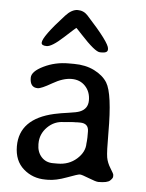

<svg xmlns="http://www.w3.org/2000/svg" viewBox="-52 -754 611 801"><g transform="rotate(5 253.5 -354.0)"><path d="M193.8 -66.9H213.4Q260.3 -66.9 293 -95.9Q325.7 -125 325.7 -161.1Q326.7 -167 326.7 -170.4L327.6 -186V-211.4Q327.6 -245.6 291.5 -245.6H278.3L274.9 -245.1H264.6L244.6 -243.7L225.1 -241.7Q184.6 -241.7 155.5 -212.6Q126.5 -183.6 126.5 -143.6V-140.1Q126.5 -108.4 145 -87.6Q163.6 -66.9 193.8 -66.9ZM356 -544.9H348.6Q328.1 -544.9 266.1 -612.3Q242.7 -637.7 241.7 -637.7Q240.7 -637.7 193.6 -594.5Q146.5 -551.3 124.8 -551.3Q103 -551.3 103 -563.5Q103 -588.9 190.4 -684.1Q216.3 -712.4 241.2 -712.4Q266.1 -712.4 283.2 -693.8Q380.9 -587.4 380.9 -562.5V-559.1Q380.9 -544.9 356 -544.9ZM103 -373Q70.3 -373 70.3 -414.1Q70.3 -440.4 118.4 -463.9Q166.5 -487.3 221.7 -487.3H245.1Q293.9 -487.3 330.8 -468.8Q367.7 -450.2 385.3 -421.9Q413.1 -376.5 413.1 -214.4Q413.1 -132.8 417 -110.6Q420.9 -88.4 434.8 -66.4Q448.7 -44.4 448.7 -40V-32.2Q448.7 -26.4 437.7 -15.9Q426.8 -5.4 389.2 -5.4Q378.9 -5.4 348.4 -17.6Q317.9 -29.8 309.8 -29.8Q301.8 -29.8 256.8 -12.9Q211.9 3.9 178.7 3.9H168Q114.7 3.9 76.2 -29.8Q37.6 -63.5 37.6 -124.5Q37.6 -239.7 181.2 -272Q207.5 -277.8 240.7 -282.2Q273.9 -286.6 287.1 -292Q320.3 -305.2 320.3 -341.1Q320.3 -377 298.3 -400.4Q276.4 -423.8 240.7 -423.8Q205.1 -423.8 161.4 -398.4Q117.7 -373 103 -373Z"/></g></svg>

Font: Averia Libre Light
Style: Regular
Weight: 300
Version: Version 1.002